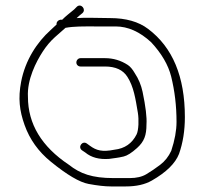

<svg xmlns="http://www.w3.org/2000/svg" viewBox="-20 -717 734 690"><path d="M215.4 -617C206 -609 193.3 -597.8 177.3 -583.4C161.2 -568.9 146.7 -551.8 133.8 -531.9C109.6 -494.7 76.9 -430.9 80.4 -369C80.4 -271.7 129.4 -190.3 227.4 -125C268 -92.9 310.6 -77 388.4 -77H446C470.5 -77 490.5 -81.7 506 -91C521.6 -100.3 538 -111.4 555.1 -124.3C572.3 -137.2 585.7 -154.1 595.4 -175C608 -213 614.4 -247.7 614.4 -279C614.4 -336.3 607.9 -390.6 595.1 -442.1C584.6 -483.8 560.7 -524.8 523.4 -565C482.4 -603 439.8 -622 395.4 -622H318.4C280.3 -622 246.8 -622.7 215.4 -617ZM196.4 -646H203.4C210 -652.7 217 -659 224.4 -665L246.4 -683L256.4 -693C271.1 -706.4 291 -683.3 276.4 -670L265.4 -661C262.7 -658.3 259.4 -655.3 255.4 -652C282.9 -654.5 342.7 -652 375.9 -652C432 -652 478.3 -639.1 512.4 -613C600.4 -547 644.4 -441.4 644.4 -296.1C644.4 -247.7 637.4 -203.7 623.4 -164C610 -129.7 577.4 -97.7 525.4 -68C500.9 -54 469.9 -47 432.4 -47H378C357.1 -47 330.5 -50 298.2 -56C265.9 -62 220.8 -88.6 162.7 -135.9C118 -172.2 86.5 -216.3 68.2 -268.1C50 -319.3 44.6 -363.9 55.9 -423C70.9 -501.5 113.5 -565.4 161.4 -608.5C171.4 -617.5 178.7 -624.3 183.4 -629C181.9 -637.6 189.2 -644.8 196.4 -646ZM269.4 -508H357.4C387.1 -508 414.4 -499.8 439.4 -483.5C448 -477.8 456.4 -468 464.4 -454C477.9 -433.7 487.2 -411.4 492.4 -387C503.5 -334.1 508.2 -295.1 506.4 -270C506.4 -230.9 498.4 -208.4 472.4 -185C453.2 -167.7 437.2 -157.6 424.5 -154.6C401.6 -149.1 393.6 -149.5 372.4 -146C336.7 -143.3 308.1 -150.9 286.4 -169L274.4 -177C258.4 -189 276.4 -213 292.4 -201L303.4 -193C326.2 -176.4 346.7 -170.1 391.4 -179C428.1 -183.1 454.6 -201.4 470.9 -234C478.4 -249 479.4 -287.6 475.5 -311.4C466.8 -363.5 460.5 -405.2 437.9 -440.7C422.2 -465.6 395.3 -478 357.4 -478H269.4C261.2 -478 254.4 -484.1 254.4 -492.5C254.4 -500.8 261.2 -508 269.4 -508Z"/></svg>

Font: MewTooHand
Style: Reversed
Weight: 400
Designer: Mew Too, Robert Jablonski
Version: Version 0.77